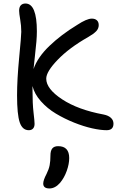

<svg xmlns="http://www.w3.org/2000/svg" viewBox="-20 -730 695 1093"><path d="M144 11.2Q107.4 11.2 92.3 -33.4Q77.1 -78.1 77.1 -187Q77.1 -277.3 89.1 -401.9Q101.1 -526.4 101.1 -548.8Q101.1 -584 95 -618.9Q88.9 -653.8 88.9 -668.9Q88.9 -689.5 98.4 -699.7Q107.9 -710 125 -710Q189.9 -710 189.9 -551.8Q189.9 -525.9 187.3 -493.7Q184.6 -461.4 178.7 -410.4Q172.9 -359.4 170.9 -336.9Q193.8 -403.8 261 -468.3Q328.1 -532.7 418.9 -587.9Q473.6 -624 502.9 -624Q521 -624 531.5 -614.5Q542 -605 542 -586.9Q542 -567.4 527.6 -552.2Q513.2 -537.1 481.9 -519Q375 -458.5 309.1 -390.4Q243.2 -322.3 243.2 -282.2Q243.2 -224.1 333.7 -164.6Q424.3 -105 569.8 -78.1Q596.7 -72.8 611.3 -59.3Q626 -45.9 626 -25.9Q626 11.2 586.9 11.2Q552.7 11.2 504.4 0.5Q456.1 -10.3 401.4 -32.2Q346.7 -54.2 298.1 -83.3Q249.5 -112.3 212.6 -153.8Q175.8 -195.3 165 -240.2V-219.2Q165 -139.2 170.9 -89.6Q176.8 -40 176.8 -24.9Q176.8 -7.8 168.2 1.7Q159.7 11.2 144 11.2ZM261.2 342.8Q226.1 342.8 226.1 314.9Q226.1 295.9 245.1 259.8Q258.3 233.4 262.7 210.2Q267.1 187 267.1 155.8Q267.1 128.4 277.6 115.2Q288.1 102.1 311 102.1Q374 102.1 374 169.9Q374 203.1 360.1 242.4Q346.2 281.7 321.8 311Q293.9 342.8 261.2 342.8Z"/></svg>

Font: Shantell Sans Irregular
Style: Regular
Weight: 400
Designer: Stephen Nixon, Anya Danilova, Shantell Martin
Foundry: Arrow Type
Version: Version 1.006;[9816181b4]